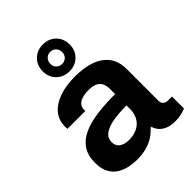

<svg xmlns="http://www.w3.org/2000/svg" viewBox="-224 -898 1027 1027"><g transform="rotate(-45 290.0 -384.5)"><path d="M203.5 12Q177.3 12 147.7 6.1Q118 0.1 91.8 -15.4Q65.6 -31 49.4 -60.2Q33.1 -89.5 33.1 -136Q33.1 -191.1 57.2 -226.9Q81.3 -262.7 125.6 -283.1Q169.9 -303.5 231.9 -311.8Q293.9 -320.1 369.2 -320.1V-359.4Q369.2 -382.2 361.4 -399.2Q353.7 -416.2 335.5 -426Q317.3 -435.7 283.6 -435.7Q250.9 -435.7 230.6 -427.8Q210.2 -419.9 201.5 -407.5Q192.7 -395.2 192.7 -380.3V-368.5H57.7Q56.7 -373.3 56.7 -377.8Q56.7 -382.4 56.7 -388.7Q56.7 -434.6 84.7 -468.4Q112.7 -502.1 163.6 -520.3Q214.6 -538.4 283.4 -538.4Q355.7 -538.4 405.5 -519.3Q455.4 -500.2 481.7 -463.1Q507.9 -426 507.9 -370.3V-131.5Q507.9 -113.1 518.3 -104.4Q528.6 -95.6 542.3 -95.6H575.1V-4.9Q564.7 -0.2 543.9 5.5Q523 11.2 493 11.2Q464 11.2 441.4 2.8Q418.9 -5.6 403.9 -21.3Q388.9 -37.1 382.7 -58.7H376.5Q358.6 -38.1 334.2 -22Q309.9 -5.8 277.6 3.1Q245.3 12 203.5 12ZM250 -93.2Q277.7 -93.2 299.8 -101.5Q322 -109.7 337.2 -124.3Q352.4 -138.9 360.8 -159.8Q369.2 -180.7 369.2 -205.3V-233.9Q313.3 -233.9 269 -226.5Q224.7 -219 199.4 -200.9Q174.2 -182.8 174.2 -151Q174.2 -132.6 183 -119.7Q191.9 -106.7 208.9 -100Q226 -93.2 250 -93.2ZM283.2 -578.1Q239.3 -578.1 210.3 -606.7Q181.3 -635.2 181.3 -679.1Q181.3 -723.7 210.3 -752.4Q239.3 -781 283.2 -781Q327.9 -781 356.5 -752.4Q385.2 -723.7 385.2 -679.1Q385.2 -635.2 356.5 -606.7Q327.9 -578.1 283.2 -578.1ZM283.2 -634Q302.6 -634 315.2 -646.7Q327.9 -659.5 327.9 -679.3Q327.9 -698.9 315.2 -711.9Q302.6 -725 283.2 -725Q263.9 -725 251.2 -711.8Q238.5 -698.7 238.5 -678.9Q238.5 -659.3 251.2 -646.6Q263.9 -634 283.2 -634Z"/></g></svg>

Font: Archivo SemiBold
Style: Regular
Weight: 600
Designer: Hector Gatti
Foundry: Omnibus-Type
Version: Version 2.001